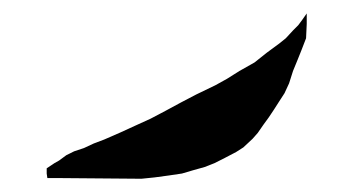

<svg xmlns="http://www.w3.org/2000/svg" viewBox="-20 -192 528 287"><path d="M438.5 -171.9V-156.2L437.5 -134.8L430.7 -117.2L424.8 -102.5L418 -85.9L412.1 -67.4L405.3 -52.7L396.5 -39.1L389.6 -28.3L381.8 -16.6L374 -5.9L365.2 6.8L357.4 15.6L343.8 28.3L333 35.2L316.4 43.9L300.8 51.8L286.1 57.6L268.6 62.5L252 67.4L232.4 70.3L210.9 73.2L191.4 75.2L71.3 74.2H50.8L49.8 67.4V59.6L61.5 51.8L68.4 47.9L79.1 40L90.8 34.2L105.5 29.3L120.1 22.5L135.7 16.6L160.2 5.9L181.6 -3.9L205.1 -14.6L227.5 -26.4L251 -39.1L273.4 -50.8L301.8 -64.5L319.3 -74.2L337.9 -85.9L360.4 -98.6L378.9 -113.3L397.5 -127L407.2 -134.8L418 -146.5L425.8 -154.3L431.6 -162.1Z"/></svg>

Font: LaylaRuqaa
Style: Regular
Weight: 400
Version: Version 2.0